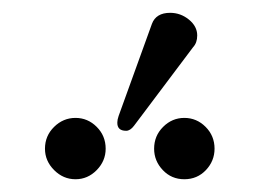

<svg xmlns="http://www.w3.org/2000/svg" viewBox="-20 -806 408 298"><path d="M244.1 -786.1Q260.3 -786.1 273.2 -775.6Q286.1 -765.1 286.1 -751Q286.1 -739.7 279.8 -732.9L188 -610.8Q182.1 -603 175.8 -603Q161.6 -603 162.1 -616.2Q162.1 -620.1 164.1 -626L215.8 -769Q222.2 -786.1 244.1 -786.1ZM49.8 -575.2Q49.8 -595.2 64 -609.1Q78.1 -623 97.2 -623Q116.2 -623 130.1 -609.1Q144 -595.2 144 -575.2Q144 -556.2 130.1 -542Q116.2 -527.8 97.2 -527.8Q78.1 -527.8 64 -542Q49.8 -556.2 49.8 -575.2ZM219.2 -575.2Q219.2 -595.2 233.2 -609.1Q247.1 -623 266.1 -623Q285.2 -623 299.1 -609.1Q313 -595.2 313 -575.2Q313 -556.2 299.6 -542Q286.1 -527.8 266.1 -527.8Q246.1 -527.8 232.7 -542Q219.2 -556.2 219.2 -575.2Z"/></svg>

Font: Linux Libertine Capitals
Style: Small Caps
Weight: 400
Designer: Philipp H. Poll
Foundry: Philipp H. Poll
Version: Version 5.1.3